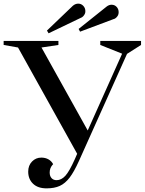

<svg xmlns="http://www.w3.org/2000/svg" viewBox="-41 -1025 795 1055"><path d="M217 -857 359 -993Q373 -1005 389 -1005Q405 -1005 416.5 -993Q428 -981 428 -964Q428 -955 426 -951Q423 -943 416.5 -936Q410 -929 403 -927L226 -842ZM391 -866 545 -989Q558 -999 572 -999Q589 -999 600 -987Q611 -975 611 -958Q611 -950 608 -942Q604 -934 597 -927.5Q590 -921 583 -920L399 -851ZM114 -82Q114 -116 135 -137.5Q156 -159 186 -159Q208 -159 225 -149.5Q242 -140 251 -123Q250 -122 245 -116Q240 -110 236 -100Q232 -90 232 -77Q232 -58 242 -46.5Q252 -35 270 -35Q296 -35 318 -59Q340 -83 370 -150L383 -180L58 -764L-21 -778V-800H280V-778L187 -764L441 -308L630 -730L510 -778V-800H734V-778L657 -729L393 -141Q366 -81 341.5 -49Q317 -17 287.5 -3.5Q258 10 215 10Q167 10 140.5 -15.5Q114 -41 114 -82Z"/></svg>

Font: Prata
Style: Regular
Weight: 400
Designer: Ivan Petrov
Foundry: Cyreal
Version: Version 2.000